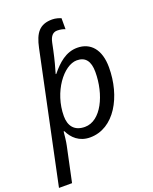

<svg xmlns="http://www.w3.org/2000/svg" viewBox="-201 -863 960 1201"><g transform="rotate(-20 278.5 -262.5)"><path d="M65 240 114 9C119 -12 125 -65 126 -82H131C154 -33 198 10 270 10C432 10 530 -169 530 -362C530 -482 472 -545 384 -545C309 -545 254 -495 206 -436H202C213 -473 227 -524 239 -581L249 -629C258 -672 277 -689 304 -689C325 -689 345 -684 356 -679V-752C345 -757 321 -765 298 -765C214 -765 180 -720 160 -625L-22 240ZM262 -63C191 -63 160 -107 160 -171C160 -332 267 -472 355 -472C412 -472 440 -436 440 -364C440 -214 370 -63 262 -63Z"/></g></svg>

Font: BC Sans
Style: Italic
Weight: 400
Italic angle: -12°
Designer: Monotype Design Team
Designer: Province of B.C.
Foundry: Monotype Imaging Inc.
Version: Version 2.000;GOOG;noto-source:20170915:90ef993387c0